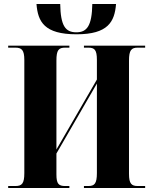

<svg xmlns="http://www.w3.org/2000/svg" viewBox="-20 -943 765 963"><path d="M364 -771C522 -771 555 -834 562 -923H443C441 -813 416 -781 363 -781C308 -781 284 -813 282 -923H163C170 -834 202 -771 364 -771ZM21 0H328V-10H307C274 -10 263 -21 263 -68V-173L466 -524V-75C466 -22 454 -10 423 -10H401V0H708V-10H671C640 -10 627 -21 627 -71V-639C627 -692 639 -704 671 -704H708V-714H401V-704H423C454 -704 466 -693 466 -643V-544L263 -193V-639C263 -692 274 -704 307 -704H328V-714H21V-704H57C89 -704 102 -692 102 -642V-75C102 -22 90 -10 57 -10H21Z"/></svg>

Font: Noto Serif Display Condensed ExtraBold
Style: Regular
Weight: 800
Width: 3
Designer: Monotype Design Team
Foundry: Monotype Imaging Inc.
Version: Version 2.009